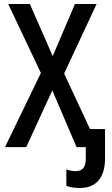

<svg xmlns="http://www.w3.org/2000/svg" viewBox="-20 -734 558 958"><path d="M379 204Q358 204 340.5 201Q323 198 311 193V111Q334 120 357 120Q383 120 395.5 105Q408 90 408 56V0H362L241 -283L111 0H5L184 -370L21 -714H129L243 -454L354 -714H462L300 -367L429 -90H504V57Q504 128 472 166Q440 204 379 204Z"/></svg>

Font: Noto Sans Condensed Medium
Style: Regular
Weight: 500
Width: 3
Designer: Monotype Design Team
Foundry: Monotype Imaging Inc.
Version: Version 2.013; ttfautohint (v1.8.4.7-5d5b)